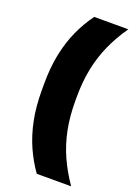

<svg xmlns="http://www.w3.org/2000/svg" viewBox="-153 -735 643 921"><g transform="rotate(20 169.0 -275.0)"><path d="M214 -284.5V-265Q214 -186.5 227.5 -119.5Q241 -52.5 268 7.5Q295 67.5 335.5 126H160Q125 77 99.2 19.5Q73.5 -38 59.5 -106.8Q45.5 -175.5 45.5 -258V-291.5Q45.5 -374.5 59.5 -443Q73.5 -511.5 99.5 -569Q125.5 -626.5 161.5 -675.5H335.5Q295 -617.5 268 -557.2Q241 -497 227.5 -430Q214 -363 214 -284.5Z"/></g></svg>

Font: Anek Gujarati Medium ExtraBold
Style: Regular
Weight: 800
Version: Version 1.003